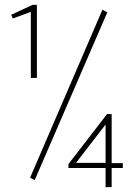

<svg xmlns="http://www.w3.org/2000/svg" viewBox="-20 -701 540 791"><path d="M107 -380V-652L33 -625L26 -640L114 -681H132V-380ZM123 41 104 31 402 -661 422 -650ZM415 70V-9H262V-25L421 -231H440V-29H486V-9H440V70ZM293 -30H415V-188Z"/></svg>

Font: Inconsolata ExtraLight
Style: Regular
Weight: 200
Monospace: yes
Designer: Raph Levien, Cyreal, Brenton Simpson
Foundry: Raph Levien, Cyreal, Google
Version: Version 3.001; ttfautohint (v1.8.2.53-6de2)